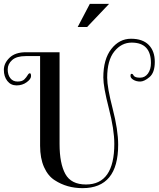

<svg xmlns="http://www.w3.org/2000/svg" viewBox="-48 -967 823 996"><path d="M86 -696H261V-220Q261 -119 291 -64.5Q321 -10 398 -10Q545 -10 545 -221Q545 -295 516.5 -405.5Q488 -516 488 -565Q488 -660 529.5 -713Q571 -766 631.5 -766Q692 -766 723.5 -734Q755 -702 755 -646Q755 -590 727.5 -567Q700 -544 679.5 -544Q659 -544 644 -553Q629 -562 629 -573Q629 -584 634 -584Q639 -584 641.5 -581Q644 -578 646 -574Q653 -564 678.5 -564Q704 -564 719.5 -585.5Q735 -607 735 -640Q735 -746 635 -746Q582 -746 545 -700Q508 -654 508 -564Q508 -513 536.5 -403Q565 -293 565 -216Q565 9 380 9Q299 9 236 -32Q201 -54 180.5 -100Q160 -146 160 -211V-676H85Q38 -676 15 -655.5Q-8 -635 -8 -607Q-8 -579 5.5 -561.5Q19 -544 43 -544Q67 -544 78 -555Q89 -566 95 -576.5Q101 -587 107 -587Q113 -587 113 -572Q113 -557 90.5 -540.5Q68 -524 38 -524Q8 -524 -10 -547Q-28 -570 -28 -604.5Q-28 -639 1.5 -667.5Q31 -696 86 -696ZM518 -947 404 -827H355L418 -947Z"/></svg>

Font: Spirax
Style: Regular
Weight: 400
Designer: Brenda Gallo (gbrenda1987@gmail.com)
Foundry: Brenda Gallo
Version: Version 1.002